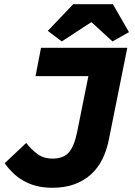

<svg xmlns="http://www.w3.org/2000/svg" viewBox="-20 -876 640 908"><path d="M228 12Q185 12 151 3Q117 -6 89.5 -22Q62 -38 40.5 -59Q19 -80 2 -104L104 -200Q127 -170 156.5 -148Q186 -126 228 -126Q279 -126 304.5 -154Q330 -182 344 -248L398 -516H148L174 -650H582L494 -212Q484 -163 463.5 -122Q443 -81 410 -51Q377 -21 331.5 -4.5Q286 12 228 12ZM272 -680 206 -730 326 -856H514L590 -724L512 -680L414 -770H410Z"/></svg>

Font: Source Code Pro Black
Style: Italic
Weight: 900
Italic angle: -11°
Monospace: yes
Designer: Paul D. Hunt, Teo Tuominen
Foundry: Adobe Systems Incorporated
Version: Version 1.050;PS 1.000;hotconv 16.6.51;makeotf.lib2.5.65220